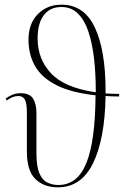

<svg xmlns="http://www.w3.org/2000/svg" viewBox="-20 -792 587 822"><path d="M228 10Q168 10 131.5 -25.5Q95 -61 95 -144V-312Q95 -350 86.5 -365.5Q78 -381 58 -381Q35 -381 9 -362L4 -370Q19 -381 34.5 -387Q50 -393 68 -393Q107 -393 121.5 -370Q136 -347 136 -308V-136Q136 -80 148.5 -50.5Q161 -21 182.5 -10.5Q204 0 230 0Q312 0 350 -94.5Q388 -189 389 -384Q286 -395 222.5 -427Q159 -459 130.5 -508.5Q102 -558 102 -622Q102 -691 142 -731.5Q182 -772 243 -772Q340 -772 386 -674.5Q432 -577 432 -403Q432 -397 432 -392Q460 -390 490 -390V-379Q460 -379 432 -381Q429 -197 378.5 -93.5Q328 10 228 10ZM141 -627Q141 -539 199 -477.5Q257 -416 390 -397V-404Q390 -478 382.5 -542.5Q375 -607 358.5 -656.5Q342 -706 313.5 -734Q285 -762 243 -762Q194 -762 167.5 -727Q141 -692 141 -627Z"/></svg>

Font: Noto Serif Display Condensed ExtraLight
Style: Regular
Weight: 200
Width: 3
Designer: Monotype Design Team
Foundry: Monotype Imaging Inc.
Version: Version 2.009